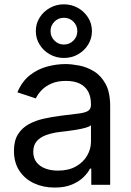

<svg xmlns="http://www.w3.org/2000/svg" viewBox="-20 -846 602 879"><path d="M230 12.7Q178.2 12.7 136 -6.8Q93.8 -26.4 68.8 -64Q43.9 -101.6 43.9 -155.3Q43.9 -202.1 62.5 -231.4Q81.1 -260.7 112.1 -277.6Q143.1 -294.4 180.7 -302.7Q218.3 -311 256.3 -315.9Q305.2 -322.3 335.9 -325.7Q366.7 -329.1 381.6 -337.4Q396.5 -345.7 396.5 -365.7V-368.7Q396.5 -402.8 383.8 -426.5Q371.1 -450.2 345.7 -462.9Q320.3 -475.6 282.2 -475.6Q243.2 -475.6 215.3 -463.4Q187.5 -451.2 170.2 -432.9Q152.8 -414.6 144 -395.5L59.6 -423.3Q80.6 -473.1 116.2 -501.2Q151.9 -529.3 194.8 -541Q237.8 -552.7 279.8 -552.7Q307.1 -552.7 342 -546.1Q377 -539.6 409.4 -520Q441.9 -500.5 463.1 -462.2Q484.4 -423.8 484.4 -359.9V0H397.9V-74.2H392.1Q382.8 -55.2 362.3 -34.9Q341.8 -14.6 309.1 -1Q276.4 12.7 230 12.7ZM245.1 -64.9Q293.9 -64.9 327.6 -84Q361.3 -103 378.9 -133.5Q396.5 -164.1 396.5 -197.3V-272.9Q391.1 -266.6 373 -261.5Q355 -256.3 331.8 -252.4Q308.6 -248.5 286.9 -245.8Q265.1 -243.2 252.4 -241.7Q220.7 -237.8 193.1 -228.3Q165.5 -218.8 148.9 -200.4Q132.3 -182.1 132.3 -150.9Q132.3 -122.6 147 -103.5Q161.6 -84.5 187 -74.7Q212.4 -64.9 245.1 -64.9ZM272.5 -580.6Q237.3 -580.6 208 -597.2Q178.7 -613.8 161.4 -641.6Q144 -669.4 144 -703.6Q144 -737.8 161.4 -765.4Q178.7 -793 208 -809.6Q237.3 -826.2 272.5 -826.2Q308.1 -826.2 337.2 -809.6Q366.2 -793 383.5 -765.4Q400.9 -737.8 400.9 -703.6Q400.9 -669.4 383.5 -641.6Q366.2 -613.8 337.2 -597.2Q308.1 -580.6 272.5 -580.6ZM272.5 -642.1Q298.3 -642.1 316.2 -660.2Q334 -678.2 334 -703.6Q334 -729 316.2 -746.8Q298.3 -764.6 272.5 -764.6Q247.1 -764.6 229.2 -746.8Q211.4 -729 211.4 -703.6Q211.4 -678.2 229.2 -660.2Q247.1 -642.1 272.5 -642.1Z"/></svg>

Font: Inter Variable
Style: Regular
Weight: 400
Designer: Rasmus Andersson
Foundry: rsms
Version: Version 4.001;git-9221beed3